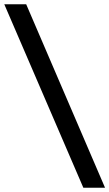

<svg xmlns="http://www.w3.org/2000/svg" viewBox="-57 -776 509 894"><path d="M65 -756 432 98H331L-37 -756Z"/></svg>

Font: XXII Aven Bold
Style: Regular
Weight: 700
Designer: Lecter Johnson
Foundry: Doubletwo Studios
Version: Version 1.001